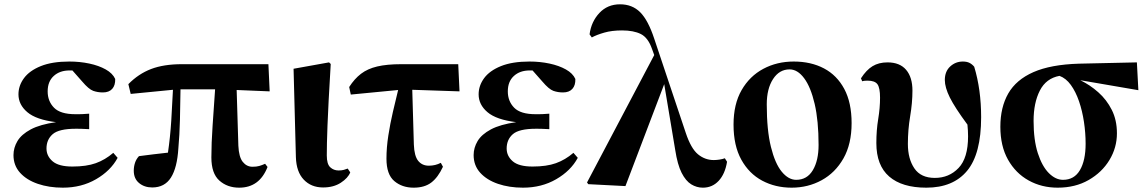

<svg xmlns="http://www.w3.org/2000/svg" viewBox="-20 -846 5278 883"><path d="M269 17.1Q205.6 17.1 154.1 -0.5Q102.5 -18.1 72.3 -51.5Q42 -85 42 -132.8Q42 -166.5 60.3 -197.3Q78.6 -228 121.6 -251Q164.6 -273.9 237.8 -284.2Q146.5 -295.4 105.7 -330.1Q64.9 -364.7 64.9 -412.1Q64.9 -452.1 90.3 -486.6Q115.7 -521 167.7 -542Q219.7 -563 298.8 -563Q347.2 -563 390.9 -553.7Q434.6 -544.4 466.3 -526.6Q498 -508.8 509.8 -482.9Q510.7 -453.6 496.1 -437.3Q481.4 -420.9 453.1 -420.9Q429.2 -420.9 408.7 -428.2Q388.2 -435.5 357.9 -471.2L313 -522H299.8Q254.9 -522 227.1 -496.6Q199.2 -471.2 199.2 -425.8Q199.2 -380.4 228.5 -350.6Q257.8 -320.8 326.2 -320.8Q341.8 -320.8 356.2 -321Q370.6 -321.3 390.1 -323.2V-252Q364.3 -253.4 351.6 -253.7Q338.9 -253.9 329.1 -253.9Q251 -253.9 222.4 -229Q193.8 -204.1 193.8 -163.1Q193.8 -128.4 221.9 -104.2Q250 -80.1 313 -80.1Q377.4 -80.1 420.4 -95.5Q463.4 -110.8 501 -143.1L521 -120.1Q488.8 -60.5 421.6 -21.7Q354.5 17.1 269 17.1Z M1080.1 17.1Q1025.4 17.1 988.8 -15.6Q952.1 -48.3 952.1 -122.1Q952.1 -186.5 957.8 -269.5Q963.4 -352.5 969.2 -435.1H810.1Q809.6 -370.6 807.6 -296.6Q805.7 -222.7 800.3 -164.1Q794.9 -74.7 766.1 -29.3Q737.3 16.1 680.2 16.1Q644 16.1 619.6 -4.2Q595.2 -24.4 595.2 -61Q595.2 -79.6 600.8 -96.9Q606.4 -114.3 619.1 -127.9Q652.3 -132.3 684.6 -136.2Q716.8 -140.1 752.4 -144Q762.7 -213.9 767.6 -290.8Q772.5 -367.7 775.4 -433.1L581.1 -414.1L570.3 -459Q616.7 -506.3 674.8 -528.6Q732.9 -550.8 816.4 -550.8H1214.4L1220.2 -425.8L1068.4 -432.1L1076.2 -175.8Q1078.6 -124 1096.4 -101.6Q1114.3 -79.1 1141.1 -79.1Q1160.2 -79.1 1172.6 -82.8Q1185.1 -86.4 1199.2 -92.8L1210.4 -78.1Q1173.3 17.1 1080.1 17.1Z M1465.8 16.1Q1411.1 16.1 1377 -19.8Q1342.8 -55.7 1340.8 -123L1330.1 -529.8L1493.2 -559.1L1501 -551.8Q1495.1 -453.6 1491.5 -384.8Q1487.8 -315.9 1486.1 -268.6Q1484.4 -221.2 1483.6 -188.7Q1482.9 -156.2 1482.9 -130.9Q1482.9 -91.3 1498.8 -76.7Q1514.6 -62 1537.1 -62Q1550.8 -62 1560.8 -64.7Q1570.8 -67.4 1579.1 -70.8L1590.8 -53.2Q1580.6 -27.3 1547.4 -5.6Q1514.2 16.1 1465.8 16.1Z M1882.3 17.1Q1829.1 17.1 1793.2 -13.4Q1757.3 -43.9 1757.3 -116.2Q1757.3 -167.5 1765.9 -222.7Q1774.4 -277.8 1786.9 -331.3Q1799.3 -384.8 1811 -432.1L1593.3 -411.1L1585.9 -445.8Q1609.9 -483.4 1640.1 -506.6Q1670.4 -529.8 1714.8 -540.3Q1759.3 -550.8 1825.2 -550.8H2087.4L2093.3 -425.8L1876 -433.1L1883.3 -181.2Q1885.3 -128.4 1903.3 -106.2Q1921.4 -84 1952.1 -84Q1982.4 -84 2007.3 -97.2L2017.1 -79.1Q1994.6 -30.3 1963.6 -6.6Q1932.6 17.1 1882.3 17.1Z M2385.3 17.1Q2321.8 17.1 2270.3 -0.5Q2218.8 -18.1 2188.5 -51.5Q2158.2 -85 2158.2 -132.8Q2158.2 -166.5 2176.5 -197.3Q2194.8 -228 2237.8 -251Q2280.8 -273.9 2354 -284.2Q2262.7 -295.4 2221.9 -330.1Q2181.2 -364.7 2181.2 -412.1Q2181.2 -452.1 2206.5 -486.6Q2231.9 -521 2283.9 -542Q2335.9 -563 2415 -563Q2463.4 -563 2507.1 -553.7Q2550.8 -544.4 2582.5 -526.6Q2614.3 -508.8 2626 -482.9Q2627 -453.6 2612.3 -437.3Q2597.7 -420.9 2569.3 -420.9Q2545.4 -420.9 2524.9 -428.2Q2504.4 -435.5 2474.1 -471.2L2429.2 -522H2416Q2371.1 -522 2343.3 -496.6Q2315.4 -471.2 2315.4 -425.8Q2315.4 -380.4 2344.7 -350.6Q2374 -320.8 2442.4 -320.8Q2458 -320.8 2472.4 -321Q2486.8 -321.3 2506.3 -323.2V-252Q2480.5 -253.4 2467.8 -253.7Q2455.1 -253.9 2445.3 -253.9Q2367.2 -253.9 2338.6 -229Q2310.1 -204.1 2310.1 -163.1Q2310.1 -128.4 2338.1 -104.2Q2366.2 -80.1 2429.2 -80.1Q2493.7 -80.1 2536.6 -95.5Q2579.6 -110.8 2617.2 -143.1L2637.2 -120.1Q2605 -60.5 2537.8 -21.7Q2470.7 17.1 2385.3 17.1Z M3212.4 17.1Q3184.1 17.1 3158.9 1.7Q3133.8 -13.7 3114.7 -51.3Q3095.7 -88.9 3085.4 -155.8L3034.7 -459L2856.4 9.8L2685.5 1L2679.7 -6.8L2988.8 -592.8L2978.5 -621.1Q2960.4 -672.9 2927.2 -689.5Q2894 -706.1 2840.8 -706.1Q2793.9 -706.1 2759 -696Q2724.1 -686 2701.7 -673.8L2691.4 -688Q2699.2 -746.6 2736.6 -786.4Q2773.9 -826.2 2831.5 -826.2Q2887.7 -826.2 2924.3 -789.6Q2960.9 -752.9 2988.8 -668L3133.8 -234.9Q3157.7 -163.1 3189.9 -136.5Q3222.2 -109.9 3262.7 -109.9Q3274.4 -109.9 3289.1 -112.1Q3303.7 -114.3 3313.5 -118.2L3323.7 -102.1Q3314.5 -45.9 3285.2 -14.4Q3255.9 17.1 3212.4 17.1Z M3620.6 17.1Q3545.9 17.1 3485.4 -15.1Q3424.8 -47.4 3389.2 -111.8Q3353.5 -176.3 3353.5 -272.9Q3353.5 -367.2 3390.6 -431.6Q3427.7 -496.1 3490.5 -529.5Q3553.2 -563 3630.4 -563Q3709.5 -563 3769.3 -531.5Q3829.1 -500 3862.8 -437Q3896.5 -374 3896.5 -279.8Q3896.5 -183.6 3858.9 -117.4Q3821.3 -51.3 3758.5 -17.1Q3695.8 17.1 3620.6 17.1ZM3641.6 -19Q3691.9 -19 3718.3 -63.5Q3744.6 -107.9 3744.6 -179.2Q3744.6 -290.5 3726.6 -368.2Q3708.5 -445.8 3678.2 -486.3Q3647.9 -526.9 3611.3 -526.9Q3564 -526.9 3535.2 -482.4Q3506.3 -438 3506.3 -366.2Q3506.3 -247.6 3525.4 -170.7Q3544.4 -93.8 3575.2 -56.4Q3606 -19 3641.6 -19Z M4240.2 17.1Q4128.4 17.1 4069.3 -34.2Q4010.3 -85.4 4010.3 -188Q4010.3 -247.1 4018.8 -298.3Q4027.3 -349.6 4027.3 -397Q4027.3 -441.9 4015.4 -458.5Q4003.4 -475.1 3970.2 -475.1Q3963.4 -475.1 3957.3 -474.6Q3951.2 -474.1 3945.3 -472.2L3939.5 -485.8Q3964.4 -524.4 3992.9 -541.7Q4021.5 -559.1 4061.5 -559.1Q4118.2 -559.1 4147.2 -524.9Q4176.3 -490.7 4176.3 -429.2Q4176.3 -373.5 4165.8 -311.3Q4155.3 -249 4155.3 -184.1Q4155.3 -115.7 4185.1 -71.8Q4214.8 -27.8 4279.3 -27.8Q4344.7 -27.8 4388.4 -73.5Q4432.1 -119.1 4432.1 -219.2Q4432.1 -244.6 4429.2 -272.9Q4371.1 -351.6 4348.1 -397.9Q4325.2 -444.3 4325.2 -478Q4325.2 -517.6 4349.9 -540.3Q4374.5 -563 4408.2 -563Q4426.3 -563 4438.5 -556.9Q4450.7 -550.8 4460.4 -539.1Q4492.2 -434.1 4492.2 -307.1Q4492.2 -138.2 4427.7 -60.5Q4363.3 17.1 4240.2 17.1Z M4844.2 17.1Q4770.5 17.1 4710.7 -16.1Q4650.9 -49.3 4615.7 -111.8Q4580.6 -174.3 4580.6 -263.2Q4580.6 -352.5 4616.9 -416Q4653.3 -479.5 4732.9 -514.4Q4812.5 -549.3 4942.4 -553.2L5208.5 -559.1L5215.3 -431.2L4948.2 -477.1Q4992.7 -455.6 5031 -421.6Q5069.3 -387.7 5093 -340.8Q5116.7 -293.9 5116.7 -232.9Q5116.7 -167 5082.3 -110.1Q5047.9 -53.2 4986.6 -18.1Q4925.3 17.1 4844.2 17.1ZM4852.5 -497.1Q4791 -485.8 4762.2 -429.4Q4733.4 -373 4733.4 -290Q4733.4 -202.1 4752.9 -141.6Q4772.5 -81.1 4803.5 -50Q4834.5 -19 4868.7 -19Q4920.4 -19 4946.5 -63.5Q4972.7 -107.9 4972.7 -185.1Q4972.7 -234.4 4965.1 -285.2Q4957.5 -335.9 4942.4 -380.1Q4927.2 -424.3 4904.8 -455.3Q4882.3 -486.3 4852.5 -497.1Z"/></svg>

Font: Source Han Serif TW Heavy
Style: Regular
Weight: 900
Designer: Ryoko NISHIZUKA Ë•øÂ°öÊ∂ºÂ≠ê (kana & ideographs); Frank Grie√ühammer (Latin, Greek & Cyrillic); Wenlong ZHANG Âº†ÊñáÈæô 
Foundry: Adobe
Version: Version 2.003;hotconv 1.1.1;makeotfexe 2.6.0